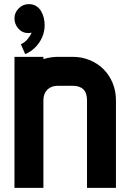

<svg xmlns="http://www.w3.org/2000/svg" viewBox="-20 -909 631 929"><path d="M541 0H401V-424Q401 -494 331 -494H260Q228 -494 209 -475Q190 -456 190 -424V0H50V-634H190V-623Q226 -634 260 -634H331Q376 -634 414.5 -618Q453 -602 481 -574Q509 -546 525 -507.5Q541 -469 541 -424ZM50 -820Q50 -848 70.5 -868.5Q91 -889 119 -889Q140 -889 154.5 -880Q169 -871 178 -856.5Q187 -842 191.5 -824Q196 -806 196 -788Q196 -742 170 -703.5Q144 -665 102 -647L81 -695Q99 -703 112 -718Q125 -733 133 -751Q123 -749 117 -749Q88 -749 69 -770.5Q50 -792 50 -820Z"/></svg>

Font: CAT North
Style: Regular
Weight: 400
Designer: Peter Wiegel
Foundry: Peter Wiegel
Version: Version 1.000